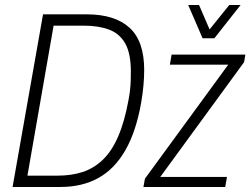

<svg xmlns="http://www.w3.org/2000/svg" viewBox="-20 -743 995 763"><path d="M30 0 151 -686H325Q436 -686 494.5 -633Q553 -580 553 -465Q553 -435 550 -402.5Q547 -370 541 -335Q521 -221 478.5 -146.5Q436 -72 371.5 -36Q307 0 220 0ZM89 -45H209Q264 -45 308.5 -59.5Q353 -74 388.5 -108Q424 -142 449.5 -200.5Q475 -259 491 -347Q495 -368 497 -387Q499 -406 499.5 -424Q500 -442 500 -458Q500 -531 477.5 -570.5Q455 -610 413 -625.5Q371 -641 314 -641H193ZM550 0 556 -33 887 -486H655L662 -526H955L950 -496L617 -40H882L875 0ZM936 -723 832 -591H785L728 -723H771L822 -605H796L891 -723Z"/></svg>

Font: Archivo Condensed Thin
Style: Italic
Weight: 250
Width: 3
Italic angle: -10°
Designer: Hector Gatti
Foundry: Omnibus-Type
Version: Version 2.001